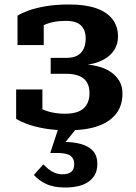

<svg xmlns="http://www.w3.org/2000/svg" viewBox="-20 -569 607 856"><path d="M328 -5 260 79 257 64Q307 63 342.5 73.5Q378 84 396 105.5Q414 127 414 161Q414 190 403 210Q392 230 372 243Q352 256 326 261.5Q300 267 270 267Q219 267 185.5 251Q152 235 131 211L173 164Q183 174 195 184Q207 194 223 201Q239 208 259 208Q286 208 298.5 196.5Q311 185 311 162Q311 139 295 126Q279 113 233 113H204L243 -5ZM269 -62Q327 -62 353 -86Q379 -110 379 -154Q379 -182 368 -201Q357 -220 334 -230Q311 -240 275 -240H206V-311H275Q307 -311 326 -322Q345 -333 353.5 -352.5Q362 -372 362 -398Q362 -435 341 -455.5Q320 -476 274 -476Q244 -476 219 -471Q194 -466 174.5 -456.5Q155 -447 138 -433Q136 -440 136.5 -447.5Q137 -455 141.5 -462.5Q146 -470 154 -475.5Q162 -481 175 -483V-368H58V-499Q75 -510 106 -521.5Q137 -533 182.5 -541Q228 -549 289 -549Q360 -549 408 -532.5Q456 -516 481 -484Q506 -452 506 -407Q506 -367 483.5 -338Q461 -309 421 -293.5Q381 -278 326 -278L349 -302V-259L329 -283Q373 -283 409 -275Q445 -267 471 -250Q497 -233 511.5 -209Q526 -185 526 -152Q526 -98 497.5 -61.5Q469 -25 415.5 -6.5Q362 12 285 12Q224 12 176.5 3.5Q129 -5 97.5 -17.5Q66 -30 52 -39V-170H169V-51Q156 -54 147.5 -60Q139 -66 134.5 -74.5Q130 -83 129.5 -92Q129 -101 132 -109Q143 -95 164.5 -84Q186 -73 213.5 -67.5Q241 -62 269 -62Z"/></svg>

Font: Roboto Serif SemiBold
Style: Regular
Weight: 600
Designer: Greg Gazdowicz
Foundry: Commercial Type
Version: Version 1.008